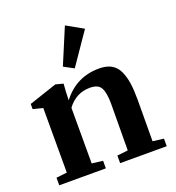

<svg xmlns="http://www.w3.org/2000/svg" viewBox="-129 -814 844 919"><g transform="rotate(-20 292.5 -355.0)"><path d="M277.8 -500.5 227.1 -527.8 303.7 -710 388.7 -662.1ZM16.6 0V-38.6L71.3 -44.9V-374L21.5 -386.2V-412.6L164.1 -460.4L202.6 -450.2Q199.2 -413.6 198.2 -366.7Q269.5 -460.4 386.7 -460.4Q423.8 -460.4 448.5 -446.5Q473.1 -432.6 486.1 -404.3Q499 -376 504.2 -341.3Q509.3 -306.6 509.3 -256.8Q509.3 -113.8 508.3 -45.4L564 -38.6V0H326.7V-38.6L381.8 -44.9Q383.3 -276.4 383.3 -282.7Q383.3 -337.4 369.6 -363Q356 -388.7 314 -388.7Q242.2 -388.7 198.2 -328.6V-45.4L253.9 -38.6V0Z"/></g></svg>

Font: Elstob 8pt
Style: Bold
Weight: 700
Designer: Peter S. Baker
Version: Version 1.015